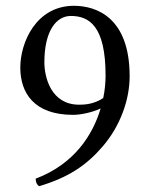

<svg xmlns="http://www.w3.org/2000/svg" viewBox="-20 -630 505 662"><path d="M327 -256C300 -165 236 -64 103 -14C103 -2 107 7 115 12C216 -18 278 -60 334 -125C396 -197 427 -288 427 -367C427 -570 312 -610 235 -610C104 -610 50 -483 50 -397C50 -311 96 -234 232 -234C258 -234 297 -242 327 -256ZM336 -292C303 -270 270 -269 253 -269C155 -269 133 -365 133 -415C133 -525 175 -575 224 -575C287 -575 344 -541 344 -370C344 -348 342 -321 336 -292Z"/></svg>

Font: Libertinus Serif
Style: Regular
Weight: 400
Designer: Philipp H. Poll, Khaled Hosny
Foundry: Caleb Maclennan
Version: Version 7.050;RELEASE